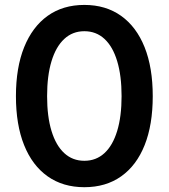

<svg xmlns="http://www.w3.org/2000/svg" viewBox="-20 -758 692 788"><path d="M326.2 10.3Q238.3 10.3 175.3 -34.4Q112.3 -79.1 78.9 -162.6Q45.4 -246.1 45.4 -363.3Q45.4 -480.5 79.1 -564.2Q112.8 -647.9 175.5 -692.9Q238.3 -737.8 326.2 -737.8Q414.1 -737.8 477.1 -692.9Q540 -647.9 573.5 -564.2Q606.9 -480.5 606.9 -363.3Q606.9 -246.1 573.7 -162.6Q540.5 -79.1 477.5 -34.4Q414.6 10.3 326.2 10.3ZM326.2 -98.1Q374.5 -98.1 408.7 -129.6Q442.9 -161.1 460.9 -220.5Q479 -279.8 479 -363.3Q479 -447.3 460.9 -507.1Q442.9 -566.9 408.7 -598.4Q374.5 -629.9 326.2 -629.9Q277.8 -629.9 243.7 -598.1Q209.5 -566.4 191.4 -506.8Q173.3 -447.3 173.3 -363.3Q173.3 -279.8 191.4 -220.5Q209.5 -161.1 243.7 -129.6Q277.8 -98.1 326.2 -98.1Z"/></svg>

Font: Inter 20pt SemiBold
Style: Regular
Weight: 600
Version: Version 4.001;git-66647c0bb